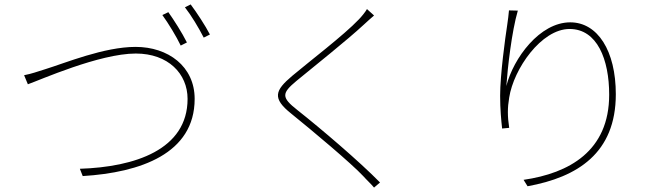

<svg xmlns="http://www.w3.org/2000/svg" viewBox="-20 -816 3040 868"><path d="M741 -761 714 -748C741 -711 778 -650 797 -610L825 -624C803 -668 766 -726 741 -761ZM842 -796 816 -783C845 -746 878 -691 901 -646L929 -660C909 -699 869 -760 842 -796ZM89 -476 106 -435C158 -453 429 -574 594 -574C740 -574 828 -483 828 -369C828 -139 589 -61 341 -53L354 -20C614 -36 860 -121 860 -369C860 -516 740 -604 593 -604C450 -604 275 -531 184 -503C145 -491 125 -483 89 -476Z M1639 -775C1632 -762 1613 -739 1602 -728C1536 -658 1372 -533 1301 -473C1223 -407 1209 -372 1297 -302C1390 -227 1569 -77 1622 -20C1636 -4 1658 16 1671 32L1698 9C1604 -87 1430 -235 1325 -318C1251 -376 1253 -394 1320 -450C1399 -515 1551 -636 1623 -703C1633 -712 1660 -737 1671 -746Z M2281 -769C2279 -748 2277 -729 2273 -703C2264 -645 2241 -477 2241 -383C2241 -322 2246 -271 2250 -235L2282 -238C2274 -291 2274 -328 2282 -375C2302 -504 2427 -685 2555 -685C2680 -685 2734 -547 2734 -388C2734 -133 2553 -33 2347 -3L2365 26C2591 -15 2764 -124 2764 -390C2764 -586 2682 -715 2558 -715C2420 -715 2301 -553 2269 -427C2275 -509 2293 -672 2321 -768L2281 -769Z"/></svg>

Font: Noto Sans CJK Thin
Style: Regular
Weight: 100
Designer: Ryoko NISHIZUKA (kana & ideographs); Paul D. Hunt (Latin, Greek & Cyrillic); Wenlong ZHANG (bopomofo); Sandoll Communica
Foundry: Adobe Systems Incorporated
Version: Version 1.000;PS 1;hotconv 1.0.78;makeotf.lib2.5.61930